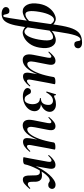

<svg xmlns="http://www.w3.org/2000/svg" viewBox="654 -1420 1041 2390"><g transform="rotate(90 1175.0 -225.5)"><path d="M151 275Q114 275 89.5 259Q65 243 69 214Q72 197 85.5 187.5Q99 178 115 178Q137 178 145.5 189.5Q154 201 157 216.5Q160 232 163.5 243.5Q167 255 179 255Q188 255 193 239Q198 223 205 178.5Q212 134 225 47L292 -418Q310 -540 336.5 -606.5Q363 -673 405 -699.5Q447 -726 510 -726Q547 -726 565.5 -710Q584 -694 581 -671Q579 -651 565 -640Q551 -629 535 -629Q512 -629 503.5 -640.5Q495 -652 493 -667.5Q491 -683 488 -694.5Q485 -706 473 -706Q441 -706 419.5 -638.5Q398 -571 379 -439L311 21Q297 117 277 172.5Q257 228 227 251.5Q197 275 151 275ZM122 13Q69 13 40.5 -41Q12 -95 28 -193Q41 -265 74.5 -310.5Q108 -356 147 -377.5Q186 -399 216 -399Q239 -399 268 -381.5Q297 -364 319 -313L304 -277Q293 -323 271 -350Q249 -377 226 -377Q195 -377 169 -328Q143 -279 129 -200Q113 -110 121 -65.5Q129 -21 156 -21Q185 -21 214 -43Q243 -65 264 -89L277 -75Q226 -23 188.5 -5Q151 13 122 13ZM385 13Q363 13 334 -4.5Q305 -22 282 -73L297 -109Q308 -63 330.5 -36Q353 -9 375 -9Q407 -9 433 -58Q459 -107 473 -186Q489 -276 480.5 -320.5Q472 -365 446 -365Q416 -365 387 -343Q358 -321 337 -297L324 -311Q375 -363 412.5 -381Q450 -399 480 -399Q533 -399 561.5 -345Q590 -291 573 -193Q560 -122 527 -76Q494 -30 455 -8.5Q416 13 385 13Z M727 13Q685 13 667.5 -19.5Q650 -52 663 -119L698 -297Q703 -326 698.5 -335Q694 -344 685 -344Q675 -344 662 -334Q649 -324 633 -309Q629 -305 625 -309Q621 -313 625 -317Q657 -355 683 -375Q709 -395 738 -395Q768 -395 780.5 -372Q793 -349 782 -297L751 -138Q741 -90 749 -67Q757 -44 778 -44Q807 -44 837.5 -82Q868 -120 895 -193.5Q922 -267 940 -374L958 -373Q939 -255 904 -168Q869 -81 824 -34Q779 13 727 13ZM932 9Q900 9 890.5 -13.5Q881 -36 888 -77L940 -374Q945 -394 996 -394Q1016 -394 1022.5 -391Q1029 -388 1029 -386Q1029 -382 1024 -360Q1019 -338 1014 -312L973 -89Q964 -40 988 -40Q998 -40 1012.5 -50Q1027 -60 1046 -80Q1049 -84 1053 -79.5Q1057 -75 1054 -71Q1018 -28 989.5 -9.5Q961 9 932 9Z M1177 -378Q1185 -378 1212.5 -389.5Q1240 -401 1281 -401Q1326 -401 1352.5 -374Q1379 -347 1371 -306Q1364 -270 1329.5 -241.5Q1295 -213 1244 -205L1248 -213Q1316 -218 1343.5 -189Q1371 -160 1363 -116Q1356 -79 1329.5 -50.5Q1303 -22 1264 -5.5Q1225 11 1181 11Q1135 11 1104 -7Q1073 -25 1077 -53Q1079 -68 1089.5 -79Q1100 -90 1118 -90Q1137 -90 1145 -78.5Q1153 -67 1160 -53Q1168 -37 1181 -24Q1194 -11 1216 -11Q1242 -11 1255.5 -29.5Q1269 -48 1274 -76Q1284 -128 1266.5 -164.5Q1249 -201 1205 -201Q1201 -201 1200.5 -207Q1200 -213 1205 -213Q1244 -215 1261.5 -233.5Q1279 -252 1284 -281Q1292 -325 1276 -344.5Q1260 -364 1235 -364Q1218 -364 1201 -357Q1184 -350 1167 -332Q1150 -314 1131 -281Q1130 -278 1124.5 -280.5Q1119 -283 1120 -287L1154 -400Q1156 -403 1161.5 -401Q1167 -399 1166 -396Q1165 -386 1169 -382Q1173 -378 1177 -378Z M1541 13Q1499 13 1481.5 -19.5Q1464 -52 1477 -119L1512 -297Q1517 -326 1512.5 -335Q1508 -344 1499 -344Q1489 -344 1476 -334Q1463 -324 1447 -309Q1443 -305 1439 -309Q1435 -313 1439 -317Q1471 -355 1497 -375Q1523 -395 1552 -395Q1582 -395 1594.5 -372Q1607 -349 1596 -297L1565 -138Q1555 -90 1563 -67Q1571 -44 1592 -44Q1621 -44 1651.5 -82Q1682 -120 1709 -193.5Q1736 -267 1754 -374L1772 -373Q1753 -255 1718 -168Q1683 -81 1638 -34Q1593 13 1541 13ZM1746 9Q1714 9 1704.5 -13.5Q1695 -36 1702 -77L1754 -374Q1759 -394 1810 -394Q1830 -394 1836.5 -391Q1843 -388 1843 -386Q1843 -382 1838 -360Q1833 -338 1828 -312L1787 -89Q1778 -40 1802 -40Q1812 -40 1826.5 -50Q1841 -60 1860 -80Q1863 -84 1867 -79.5Q1871 -75 1868 -71Q1832 -28 1803.5 -9.5Q1775 9 1746 9Z M2026 -12 2008 -14Q2019 -73 2041.5 -129.5Q2064 -186 2093.5 -234Q2123 -282 2156 -318.5Q2189 -355 2221 -375.5Q2253 -396 2279 -396Q2308 -396 2321.5 -380.5Q2335 -365 2331 -344Q2328 -329 2316 -317Q2304 -305 2283 -305Q2261 -305 2250.5 -314.5Q2240 -324 2227 -324Q2205 -324 2180 -302Q2155 -280 2130.5 -244.5Q2106 -209 2084.5 -167.5Q2063 -126 2047.5 -85Q2032 -44 2026 -12ZM1970 8Q1951 8 1944 5.5Q1937 3 1937 0Q1937 -4 1942.5 -26Q1948 -48 1952 -74L1993 -297Q2002 -346 1978 -346Q1968 -346 1953.5 -336Q1939 -326 1920 -306Q1917 -302 1913 -306.5Q1909 -311 1912 -315Q1948 -358 1977 -376.5Q2006 -395 2034 -395Q2066 -395 2076 -372.5Q2086 -350 2078 -309L2026 -12Q2021 8 1970 8ZM2217 11Q2190 11 2179 -5.5Q2168 -22 2166 -49.5Q2164 -77 2164 -109Q2165 -132 2163 -153Q2161 -174 2152.5 -187.5Q2144 -201 2122 -201Q2109 -201 2095 -198L2090 -212Q2107 -220 2125.5 -223.5Q2144 -227 2161 -227Q2198 -227 2215.5 -213Q2233 -199 2238.5 -177Q2244 -155 2243 -130Q2242 -96 2246 -73.5Q2250 -51 2274 -51Q2285 -51 2299 -61Q2313 -71 2322 -80Q2325 -83 2329 -79Q2333 -75 2330 -71Q2296 -32 2271 -10.5Q2246 11 2217 11Z"/></g></svg>

Font: Cormorant
Style: Bold Italic
Weight: 700
Italic angle: -10°
Designer: Christian Thalmann (Catharsis Fonts)
Foundry: Catharsis Fonts
Version: Version 4.000